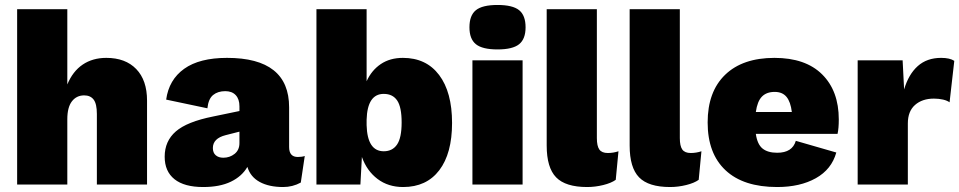

<svg xmlns="http://www.w3.org/2000/svg" viewBox="-20 -743 3862 773"><path d="M572 -338V0H370V-284Q370 -325 357 -342Q344 -359 319 -359Q288 -359 269.5 -335Q251 -311 251 -263V0H49V-706H251V-403Q273 -456 313 -483Q353 -510 408 -510Q485 -510 528.5 -465Q572 -420 572 -338Z M1207 -115 1191 -8Q1158 10 1120 10Q1063 10 1025.5 -10.5Q988 -31 976 -71Q954 -33 909.5 -11.5Q865 10 798 10Q722 10 682.5 -21.5Q643 -53 643 -112Q643 -175 688 -214Q733 -253 838 -274L944 -296V-315Q944 -344 929 -360Q914 -376 887 -376Q857 -376 838 -360.5Q819 -345 815 -307L649 -342Q660 -422 721.5 -466Q783 -510 894 -510Q1144 -510 1144 -311V-151Q1144 -111 1179 -111Q1196 -111 1207 -115ZM944 -167V-213L889 -199Q837 -186 837 -147Q837 -128 848.5 -118Q860 -108 879 -108Q905 -108 924.5 -123.5Q944 -139 944 -167Z M1800 -248Q1800 -125 1748.5 -57.5Q1697 10 1603 10Q1543 10 1500 -22.5Q1457 -55 1437 -111L1431 0H1254V-706H1456V-416Q1476 -460 1513 -485Q1550 -510 1602 -510Q1696 -510 1748 -441Q1800 -372 1800 -248ZM1597 -250Q1597 -312 1579 -338.5Q1561 -365 1525 -365Q1459 -365 1456 -261V-239Q1459 -134 1525 -134Q1560 -134 1578.5 -161Q1597 -188 1597 -250Z M1870 -633Q1870 -681 1896 -702Q1922 -723 1983 -723Q2044 -723 2070 -702Q2096 -681 2096 -633Q2096 -586 2070 -565Q2044 -544 1983 -544Q1922 -544 1896 -565Q1870 -586 1870 -633ZM2084 0H1882V-500H2084Z M2383 -187Q2383 -155 2393 -141Q2403 -127 2427 -127Q2449 -127 2470 -134L2459 -19Q2441 -6 2408.5 2Q2376 10 2344 10Q2257 10 2219 -29Q2181 -68 2181 -157V-706H2383Z M2717 -187Q2717 -155 2727 -141Q2737 -127 2761 -127Q2783 -127 2804 -134L2793 -19Q2775 -6 2742.5 2Q2710 10 2678 10Q2591 10 2553 -29Q2515 -68 2515 -157V-706H2717Z M3352 -204H3023Q3029 -162 3050 -145Q3071 -128 3109 -128Q3170 -128 3184 -176L3347 -129Q3328 -61 3264.5 -25.5Q3201 10 3109 10Q2973 10 2901 -57.5Q2829 -125 2829 -250Q2829 -374 2899.5 -442Q2970 -510 3098 -510Q3223 -510 3290 -443.5Q3357 -377 3357 -262Q3357 -226 3352 -204ZM3023 -292H3168Q3163 -333 3146.5 -353Q3130 -373 3099 -373Q3066 -373 3047.5 -354Q3029 -335 3023 -292Z M3822 -498 3803 -331Q3794 -338 3777 -342Q3760 -346 3740 -346Q3693 -346 3664 -320.5Q3635 -295 3635 -246V0H3433V-500H3614L3620 -383Q3638 -444 3675 -477Q3712 -510 3769 -510Q3804 -510 3822 -498Z"/></svg>

Font: Work Sans ExtraBold
Style: Regular
Weight: 800
Designer: Wei Huang
Foundry: Wei Huang
Version: Version 1.500